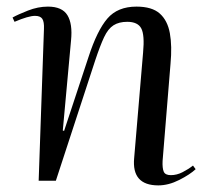

<svg xmlns="http://www.w3.org/2000/svg" viewBox="-20 -547 629 581"><path d="M572 -35Q555 -19 522.5 -2.5Q490 14 459 14Q378 14 386 -69L413 -388Q418 -441 407.5 -461Q397 -481 365 -481Q340 -481 323.5 -470.5Q307 -460 295 -434.5Q283 -409 268 -364L149 0H97L113 -459Q114 -481 108 -490Q102 -499 86 -499Q66 -499 24 -481L18 -494Q34 -503 64.5 -515Q95 -527 125 -527Q168 -527 184 -501Q200 -475 195 -425L170 -152L174 -151L248 -375Q274 -455 305 -491Q336 -527 393 -527Q440 -527 463.5 -506Q487 -485 494 -446.5Q501 -408 496 -354L472 -60Q471 -38 475.5 -27.5Q480 -17 497 -17Q515 -17 532.5 -26Q550 -35 564 -46Z"/></svg>

Font: Literata 72pt
Style: Italic
Weight: 400
Italic angle: -2°
Designer: Latin by Veronika Burian and Jose Scaglione. Greek by Irene Vlachou. Cyrillic by Vera Evstafieva
Foundry: TypeTogether
Version: Version 3.002